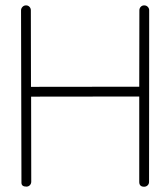

<svg xmlns="http://www.w3.org/2000/svg" viewBox="-20 -691 626 717"><path d="M518.6 -670.9Q526.4 -670.9 531.7 -665.5Q537.1 -660.2 537.1 -652.3Q537.1 -492.2 536.9 -332Q536.6 -171.9 536.6 -11.7Q536.6 -3.9 531.2 1.2Q525.9 6.3 518.1 6.3Q500 6.3 500 -11.7V-330.6L96.2 -330.1L96.7 -12.7Q96.7 -4.9 91.6 0.5Q86.4 5.9 78.6 5.9Q60.1 5.9 60.1 -8.8V-12.7L58.6 -652.3Q58.6 -659.7 64 -665.3Q69.3 -670.9 77.1 -670.9Q85 -670.9 90.1 -665.5Q95.2 -660.2 95.2 -652.3L95.7 -366.7H96.2L500 -367.2L500.5 -652.3Q500.5 -660.2 505.6 -665.5Q510.7 -670.9 518.6 -670.9Z"/></svg>

Font: Manjari Thin
Style: Regular
Weight: 100
Designer: Santhosh Thottingal <santhosh.thottingal@gmail.com>
Version: Version 2.000